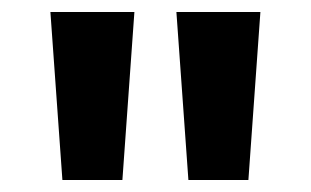

<svg xmlns="http://www.w3.org/2000/svg" viewBox="-20 -790 518 320"><path d="M64 -770H204L184 -490H84ZM274 -770H414L394 -490H294Z"/></svg>

Font: Mplus 1p Bold
Style: Bold
Weight: 700
Version: Version 1.061